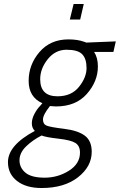

<svg xmlns="http://www.w3.org/2000/svg" viewBox="-20 -708 602 965"><path d="M189 237Q111 237 65.5 201.5Q20 166 20 107Q20 22 155 -50Q140 -65 140 -88Q140 -111 153 -135.5Q166 -160 180 -174L193 -189Q124 -220 124 -301.5Q124 -383 178.5 -446.5Q233 -510 324 -510Q370 -510 403 -498L414 -494L562 -500L550 -447H453Q472 -418 472 -374Q472 -299 416.5 -236Q361 -173 261 -173L231 -175Q196 -131 196 -107.5Q196 -84 214.5 -76.5Q233 -69 302.5 -60.5Q372 -52 406.5 -26Q441 0 441 55Q441 129 372 183Q303 237 189 237ZM382 59Q382 25 359 10.5Q336 -4 273.5 -11Q211 -18 189 -27Q144 -4 111 28Q78 60 78 97.5Q78 135 108 160Q138 185 204.5 185Q271 185 326.5 150Q382 115 382 59ZM269 -224Q339 -224 377 -271.5Q415 -319 415 -366Q415 -413 393 -435.5Q371 -458 314.5 -458Q258 -458 220 -410.5Q182 -363 182 -310Q182 -224 269 -224ZM331 -610 350 -688H401L383 -610Z"/></svg>

Font: Titillium Web Light
Style: Italic
Weight: 300
Italic angle: -13°
Version: Version 1.002;PS 57.000;hotconv 1.0.70;makeotf.lib2.5.55311